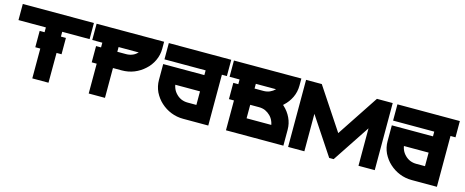

<svg xmlns="http://www.w3.org/2000/svg" viewBox="-33 -914 3248 1342"><g transform="rotate(15 1591.0 -243.0)"><path d="M524.4 -368.7H326.2V-334H362.3V-215.8H326.2L325.7 0H208.5V-215.8H172.4V-334H208V-368.7H9.8V-485.4H524.4Z M1032.2 -485.8V-434.6Q1032.2 -390.1 1012.7 -348.6Q993.2 -307.6 960.9 -279.3Q928.7 -249.5 886.7 -232.4Q844.7 -215.8 797.9 -215.8H734.4V0H616.7V-215.8H580.6V-333.5H616.7V-367.7H543.9V-485.4ZM843.3 -342.3Q849.1 -344.7 852.8 -346.7Q856.4 -348.6 860.1 -351.1Q863.8 -353.5 865.5 -355Q867.2 -356.4 872.1 -360.6Q877 -364.7 880.4 -367.7H734.4V-333.5H797.9Q822.3 -333.5 843.3 -342.3Z M1518.1 -367.7H1481.9V0H1300.3Q1252.9 0 1211.9 -16.6Q1170.9 -32.7 1137.2 -63.5Q1106 -91.8 1085.4 -132.8Q1066.4 -173.8 1066.4 -218.8V-333.5H1364.3V-367.7H1066.4V-485.4H1518.1ZM1300.3 -117.7H1364.3V-215.8H1185.5Q1188 -200.7 1193.4 -188.5Q1201.7 -168.5 1218.3 -151.9Q1233.4 -136.2 1254.9 -126.5Q1276.9 -117.7 1300.3 -117.7Z M2006.3 -348.6Q1987.3 -309.1 1954.6 -279.3Q1953.6 -278.3 1951.9 -276.6Q1950.2 -274.9 1949.2 -274.4L1954.6 -270Q1988.3 -238.8 2006.3 -200.2Q2025.4 -160.6 2025.4 -114.7V0H1609.9V-215.8H1573.7V-333.5H1609.9V-367.7H1537.6V-485.4L2025.4 -485.8V-434.6Q2025.4 -388.7 2006.3 -348.6ZM1727.5 -367.7V-333.5H1791.5Q1815.9 -333.5 1836.9 -342.3Q1857.9 -351.6 1874 -367.7ZM1727.5 -215.8V-118.2H1906.2Q1903.8 -132.8 1898.4 -144.5Q1889.6 -166 1873.5 -181.6Q1858.4 -196.8 1836.9 -207Q1815.9 -215.8 1791.5 -215.8Z M2572.3 -485.4H2686.5V0H2568.8V-271L2389.2 0H2356.9L2177.2 -271V0H2059.6V-485.4H2173.3L2373 -184.1Z M3172.4 -367.7H3136.2V0H2954.6Q2907.2 0 2866.2 -16.6Q2825.2 -32.7 2791.5 -63.5Q2760.3 -91.8 2739.7 -132.8Q2720.7 -173.8 2720.7 -218.8V-333.5H3018.6V-367.7H2720.7V-485.4H3172.4ZM2954.6 -117.7H3018.6V-215.8H2839.8Q2842.3 -200.7 2847.7 -188.5Q2856 -168.5 2872.6 -151.9Q2887.7 -136.2 2909.2 -126.5Q2931.2 -117.7 2954.6 -117.7Z"/></g></svg>

Font: Sangha Kali
Style: Regular
Weight: 400
Designer: Seslavinskaya Anna
Foundry: Popkern
Version: Version 2.000;PS 002.000;hotconv 1.0.88;makeotf.lib2.5.64775